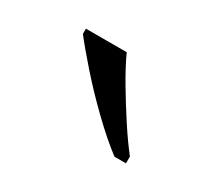

<svg xmlns="http://www.w3.org/2000/svg" viewBox="-51 -845 350 318"><g transform="rotate(30 124.5 -686.0)"><path d="M187 -606Q163 -624 133.5 -652.5Q104 -681 78.5 -710Q53 -739 40 -756V-766H118Q128 -744 144 -717Q160 -690 177 -664Q194 -638 209 -619V-606Z"/></g></svg>

Font: Noto Serif Tamil Light
Style: Regular
Weight: 300
Designer: Indian Type Foundry, Tom Grace, and the Monotype Design Team
Foundry: Monotype Imaging Inc.
Version: Version 2.004; ttfautohint (v1.8.4.7-5d5b)